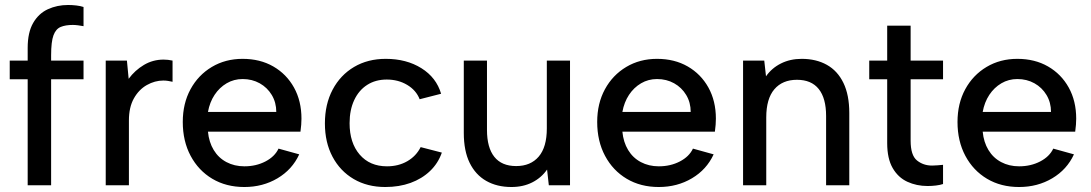

<svg xmlns="http://www.w3.org/2000/svg" viewBox="-20 -743 4375 770"><path d="M315 -715V-638Q305 -640 293 -641.5Q281 -643 272 -643Q243 -643 223.5 -635Q204 -627 194.5 -601.5Q185 -576 185 -521V-500H315V-425H185V0H91V-425H19V-500H91V-551Q91 -613 113 -651Q135 -689 172 -706Q209 -723 253 -723Q270 -723 286.5 -721Q303 -719 315 -715Z M404 0V-500H489L496 -427Q521 -461 557 -482.5Q593 -504 636 -504Q645 -504 654 -503Q663 -502 672 -500V-415Q663 -417 654 -418.5Q645 -420 635 -420Q601 -420 569 -402Q537 -384 517 -348.5Q497 -313 497 -260V0Z M960 7Q887 7 831.5 -26Q776 -59 744.5 -118Q713 -177 713 -254Q713 -328 744 -385Q775 -442 829.5 -474.5Q884 -507 953 -507Q1023 -507 1076 -476.5Q1129 -446 1159 -392Q1189 -338 1189 -267Q1189 -256 1188 -242.5Q1187 -229 1185 -215H814Q818 -173 837 -141.5Q856 -110 888 -93Q920 -76 960 -76Q1007 -76 1044.5 -95.5Q1082 -115 1097 -147L1180 -124Q1152 -63 1093 -28Q1034 7 960 7ZM814 -294H1088Q1088 -332 1070 -362Q1052 -392 1021.5 -409Q991 -426 953 -426Q918 -426 889 -409Q860 -392 840.5 -362.5Q821 -333 814 -294Z M1525 7Q1453 7 1398.5 -25Q1344 -57 1313.5 -114.5Q1283 -172 1283 -248Q1283 -325 1314 -383.5Q1345 -442 1400 -474.5Q1455 -507 1527 -507Q1610 -507 1670 -469.5Q1730 -432 1749 -367L1663 -345Q1649 -381 1613 -402.5Q1577 -424 1531 -424Q1486 -424 1452.5 -402.5Q1419 -381 1400.5 -341.5Q1382 -302 1382 -249Q1382 -170 1422.5 -123Q1463 -76 1532 -76Q1578 -76 1613.5 -96.5Q1649 -117 1667 -153L1752 -131Q1737 -88 1704.5 -57Q1672 -26 1626.5 -9.5Q1581 7 1525 7Z M2266 -500V0H2181L2174 -63Q2151 -30 2114.5 -11.5Q2078 7 2031 7Q1973 7 1930 -17.5Q1887 -42 1863.5 -90Q1840 -138 1840 -210V-500H1933V-222Q1933 -151 1962.5 -114Q1992 -77 2050 -77Q2108 -77 2140.5 -115Q2173 -153 2173 -228V-500Z M2622 7Q2549 7 2493.5 -26Q2438 -59 2406.5 -118Q2375 -177 2375 -254Q2375 -328 2406 -385Q2437 -442 2491.5 -474.5Q2546 -507 2615 -507Q2685 -507 2738 -476.5Q2791 -446 2821 -392Q2851 -338 2851 -267Q2851 -256 2850 -242.5Q2849 -229 2847 -215H2476Q2480 -173 2499 -141.5Q2518 -110 2550 -93Q2582 -76 2622 -76Q2669 -76 2706.5 -95.5Q2744 -115 2759 -147L2842 -124Q2814 -63 2755 -28Q2696 7 2622 7ZM2476 -294H2750Q2750 -332 2732 -362Q2714 -392 2683.5 -409Q2653 -426 2615 -426Q2580 -426 2551 -409Q2522 -392 2502.5 -362.5Q2483 -333 2476 -294Z M2960 0V-500H3045L3052 -437Q3075 -470 3112 -488.5Q3149 -507 3195 -507Q3253 -507 3296 -483Q3339 -459 3362.5 -410.5Q3386 -362 3386 -290V0H3293V-278Q3293 -349 3263.5 -386Q3234 -423 3176 -423Q3118 -423 3085.5 -385Q3053 -347 3053 -272V0Z M3762 -5Q3750 -1 3733.5 1Q3717 3 3700 3Q3656 3 3619 -14Q3582 -31 3560 -69Q3538 -107 3538 -169V-425H3466V-500H3538V-640H3632V-500H3762V-425H3632V-179Q3632 -120 3657.5 -99.5Q3683 -79 3718 -79Q3727 -79 3739.5 -80Q3752 -81 3762 -82Z M4067 7Q3994 7 3938.5 -26Q3883 -59 3851.5 -118Q3820 -177 3820 -254Q3820 -328 3851 -385Q3882 -442 3936.5 -474.5Q3991 -507 4060 -507Q4130 -507 4183 -476.5Q4236 -446 4266 -392Q4296 -338 4296 -267Q4296 -256 4295 -242.5Q4294 -229 4292 -215H3921Q3925 -173 3944 -141.5Q3963 -110 3995 -93Q4027 -76 4067 -76Q4114 -76 4151.5 -95.5Q4189 -115 4204 -147L4287 -124Q4259 -63 4200 -28Q4141 7 4067 7ZM3921 -294H4195Q4195 -332 4177 -362Q4159 -392 4128.5 -409Q4098 -426 4060 -426Q4025 -426 3996 -409Q3967 -392 3947.5 -362.5Q3928 -333 3921 -294Z"/></svg>

Font: Envelope Sans Variable
Style: Regular
Weight: 500
Designer: Andreas Rasmussen / Norman Anderson
Foundry: mail.de GmbH
Version: Version 1.150